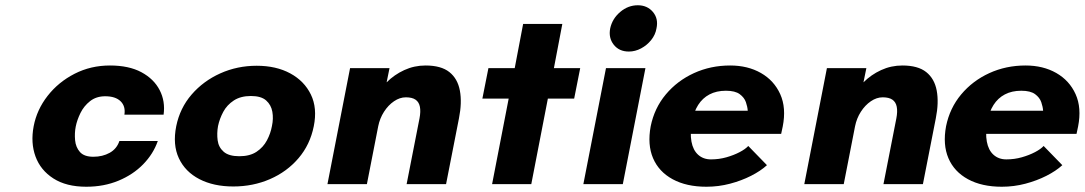

<svg xmlns="http://www.w3.org/2000/svg" viewBox="-20 -700 4124 730"><path d="M308 10Q232 10 183 -21.5Q134 -53 115 -105Q96 -157 108 -220Q120 -283 161 -335.5Q202 -388 263.5 -419.5Q325 -451 398 -451Q470 -451 517.5 -425.5Q565 -400 587 -357.5Q609 -315 602 -264H453Q458 -296 438.5 -315Q419 -334 380 -334Q346 -334 322.5 -315.5Q299 -297 286 -270.5Q273 -244 268 -219Q263 -194 265.5 -167Q268 -140 284 -122Q300 -104 335 -104Q370 -104 397 -119Q424 -134 434 -164H580Q563 -115 524.5 -75.5Q486 -36 430.5 -13Q375 10 308 10Z M867 9Q792 9 738 -19Q684 -47 660 -98.5Q636 -150 650 -220Q664 -289 708.5 -340.5Q753 -392 817.5 -421Q882 -450 956 -450Q1030 -450 1083.5 -421Q1137 -392 1162 -340.5Q1187 -289 1173 -220Q1159 -150 1115 -98.5Q1071 -47 1006.5 -19Q942 9 867 9ZM890 -106Q930 -106 955.5 -123Q981 -140 995 -166.5Q1009 -193 1014 -221Q1020 -249 1015.5 -275Q1011 -301 992 -318Q973 -335 934 -335Q895 -335 869 -318Q843 -301 829 -275Q815 -249 809 -221Q804 -193 807.5 -166.5Q811 -140 830.5 -123Q850 -106 890 -106Z M1225 0 1311 -441H1461L1450 -387Q1479 -416 1517 -433.5Q1555 -451 1598 -451Q1657 -451 1688.5 -426Q1720 -401 1728.5 -355.5Q1737 -310 1725 -250L1676 0H1526L1575 -250Q1580 -276 1576.5 -294Q1573 -312 1560 -321Q1547 -330 1523 -330Q1500 -330 1478 -315Q1456 -300 1440 -275Q1424 -250 1418 -220L1375 0Z M1851 0 1914 -325H1814L1837 -441H1937L1969 -609H2118L2086 -441H2186L2163 -325H2063L2000 0Z M2198 0 2284 -441H2434L2348 0ZM2371 -504Q2334 -504 2313.5 -530Q2293 -556 2300 -592Q2308 -629 2338 -654.5Q2368 -680 2405 -680Q2441 -680 2462.5 -654.5Q2484 -629 2476 -592Q2472 -568 2456 -548Q2440 -528 2417.5 -516Q2395 -504 2371 -504Z M2666 10Q2590 10 2537.5 -18.5Q2485 -47 2463 -98.5Q2441 -150 2454 -220Q2468 -289 2511.5 -341Q2555 -393 2618.5 -422Q2682 -451 2756 -451Q2823 -451 2873 -422.5Q2923 -394 2946.5 -342Q2970 -290 2956 -219L2950 -191H2577L2594 -279H2823Q2822 -294 2816 -311.5Q2810 -329 2792.5 -342Q2775 -355 2740 -355Q2704 -355 2677.5 -341Q2651 -327 2634.5 -301Q2618 -275 2611 -239Q2603 -194 2609 -161.5Q2615 -129 2634.5 -111.5Q2654 -94 2683 -94Q2714 -94 2742 -102Q2770 -110 2792 -121.5Q2814 -133 2825 -145L2896 -72Q2872 -50 2835.5 -31.5Q2799 -13 2755.5 -1.5Q2712 10 2666 10Z M3038 0 3124 -441H3274L3263 -387Q3292 -416 3330 -433.5Q3368 -451 3411 -451Q3470 -451 3501.5 -426Q3533 -401 3541.5 -355.5Q3550 -310 3538 -250L3489 0H3339L3388 -250Q3393 -276 3389.5 -294Q3386 -312 3373 -321Q3360 -330 3336 -330Q3313 -330 3291 -315Q3269 -300 3253 -275Q3237 -250 3231 -220L3188 0Z M3789 10Q3713 10 3660.5 -18.5Q3608 -47 3586 -98.5Q3564 -150 3577 -220Q3591 -289 3634.5 -341Q3678 -393 3741.5 -422Q3805 -451 3879 -451Q3946 -451 3996 -422.5Q4046 -394 4069.5 -342Q4093 -290 4079 -219L4073 -191H3700L3717 -279H3946Q3945 -294 3939 -311.5Q3933 -329 3915.5 -342Q3898 -355 3863 -355Q3827 -355 3800.5 -341Q3774 -327 3757.5 -301Q3741 -275 3734 -239Q3726 -194 3732 -161.5Q3738 -129 3757.5 -111.5Q3777 -94 3806 -94Q3837 -94 3865 -102Q3893 -110 3915 -121.5Q3937 -133 3948 -145L4019 -72Q3995 -50 3958.5 -31.5Q3922 -13 3878.5 -1.5Q3835 10 3789 10Z"/></svg>

Font: Teachers
Style: Italic
Weight: 400
Italic angle: -11°
Designer: Alfredo Marco Pradil, Chank Diesel
Version: Version 1.001